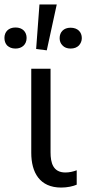

<svg xmlns="http://www.w3.org/2000/svg" viewBox="-77 -831 395 866"><path d="M199 15C227 15 253 9 269 2V-63C253 -57 236 -53 218 -53C162 -53 151 -97 151 -144V-521H64V-142C64 -53 102 15 199 15ZM-7 -612C22 -612 43 -630 43 -660C43 -687 25 -707 -7 -707C-39 -707 -57 -687 -57 -660C-57 -646 -53 -635 -45 -626C-35 -617 -24 -612 -7 -612ZM134 -604 179 -811H101L86 -610ZM241 -612C258 -612 270 -617 279 -626C287 -635 292 -646 292 -659C292 -686 274 -706 241 -706C210 -706 192 -686 192 -659C192 -646 196 -635 205 -626C213 -617 226 -612 241 -612Z"/></svg>

Font: Cheyenne Sans
Style: Regular
Weight: 400
Designer: The Public Sans project authors (U.S. Web Design System), Libre Franklin designed by Pablo Impallari and Rodrigo Fuenzal
Foundry: The Cheyenne Sans Project Authors
Version: Version 2.007